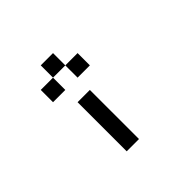

<svg xmlns="http://www.w3.org/2000/svg" viewBox="-191 -1129 1382 1382"><g transform="rotate(-45 500.0 -437.5)"><path d="M250 -750H375V-625H250ZM375 -875H500V-750H375ZM500 -750H625V-625H500ZM375 -500H500V0H375Z"/></g></svg>

Font: Pixel Operator Mono 8
Style: Regular
Weight: 400
Monospace: yes
Designer: Jayvee Enaguas (HarvettFox96)
Foundry: The Grandoplex Project
Version: Version 1.5.0 (October 25, 2015)